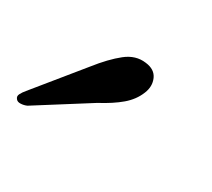

<svg xmlns="http://www.w3.org/2000/svg" viewBox="-101 -781 380 344"><g transform="rotate(30 89.0 -609.0)"><path d="M37.8 -640.3Q59.6 -668 79.3 -683.6Q98.9 -699.2 121 -696.1Q140.2 -693.9 146.6 -679.6Q152.9 -665.3 146.3 -649.2Q139.2 -631.3 123.1 -617.6Q107 -603.9 81.4 -590.3L-24.3 -523.5Q-30.5 -520.8 -36.9 -520.6Q-43.3 -520.3 -46.2 -524.1Q-50.1 -528.5 -47.2 -534Q-44.4 -539.5 -39.7 -545Z"/></g></svg>

Font: Fraunces Wonky
Style: Italic
Weight: 900
Italic angle: -16°
Version: Version 1.000;[b76b70a41]